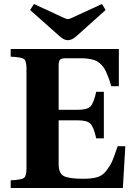

<svg xmlns="http://www.w3.org/2000/svg" viewBox="-20 -936 669 956"><path d="M33.2 0V-38.1Q86.4 -40.5 99.1 -49.8Q111.8 -59.1 111.8 -97.2V-595.2Q111.8 -633.3 99.1 -642.3Q86.4 -651.4 33.2 -653.8V-691.9H571.8V-506.8H534.2Q526.9 -531.2 521.5 -546.1Q516.1 -561 508.5 -577.6Q501 -594.2 493.7 -603.5Q486.3 -612.8 475.6 -622.1Q464.8 -631.3 451.7 -636Q438.5 -640.6 421.1 -643.3Q403.8 -646 381.8 -646H307.1Q286.1 -646 279.1 -638.7Q272 -631.3 272 -609.9V-389.2H367.2Q413.6 -389.2 430.2 -406Q446.8 -422.9 459 -479H497.1V-247.1H459Q446.8 -303.2 430.2 -320.1Q413.6 -336.9 367.2 -336.9H272V-119.1Q272 -73.2 297.4 -59.6Q322.8 -45.9 395 -45.9Q437.5 -45.9 464.6 -54Q491.7 -62 510.7 -87.4Q529.8 -112.8 538.3 -132.6Q546.9 -152.3 564 -202.6Q564.5 -203.6 564.7 -204.3Q564.9 -205.1 565.2 -206.1Q565.4 -207 565.9 -208H604L591.8 0ZM129.9 -886.2 148.9 -916 278.8 -856Q310.1 -840.8 316.9 -840.8Q327.6 -840.8 356.9 -856L487.8 -916L505.9 -886.2L363.8 -758.8Q339.4 -735.8 316.9 -735.8Q297.4 -735.8 272 -759.8Z"/></svg>

Font: Linguistics Pro
Style: Bold
Weight: 700
Designer: Stefan Peev, Context Ltd
Foundry: Stefan Peev, Context Ltd
Version: Version 001.000